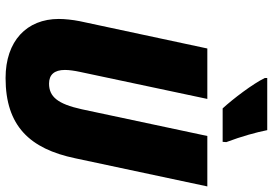

<svg xmlns="http://www.w3.org/2000/svg" viewBox="-165 -804 979 689"><g transform="rotate(90 324.5 -459.5)"><path d="M369 -769H489L490 -782C469 -838 455 -889 447 -929H260V-920C281 -877 335 -806 369 -769ZM260 10C432 10 514 -77 548 -240L649 -714H468L372 -263C353 -177 327 -146 280 -146C248 -146 231 -165 231 -203C231 -219 234 -238 238 -257L335 -714H154L56 -256C51 -231 48 -202 48 -181C48 -66 127 10 260 10Z"/></g></svg>

Font: Noto Sans UI SemiCondensed Black
Style: Italic
Weight: 900
Width: 4
Italic angle: -372°
Designer: Monotype Design Team
Foundry: Monotype Imaging Inc.
Version: Version 1.901